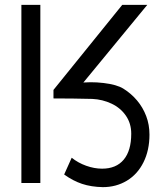

<svg xmlns="http://www.w3.org/2000/svg" viewBox="-20 -753 680 790"><path d="M146 -733V0H68V-733ZM483 -733H586L298 -383H200ZM595 -199Q595 -135 570.5 -85.5Q546 -36 502 -9.5Q458 17 403 17Q355 16 317.5 3.5Q280 -9 244 -35L275 -104Q301 -83 334.5 -71Q368 -59 400 -59Q458 -59 489 -96Q520 -133 520 -203Q520 -245 498 -277Q476 -309 439 -326.5Q402 -344 360 -346Q328 -347 280 -347.5Q232 -348 200 -348V-383L301 -411Q351 -418 406 -411.5Q461 -405 488 -388Q520 -368 544 -339.5Q568 -311 581.5 -275.5Q595 -240 595 -199Z"/></svg>

Font: Kreadon
Style: Regular
Weight: 400
Designer: kohakuno
Foundry: StudioGnu
Version: Version 1.000;Glyphs 3.1.2 (3151)